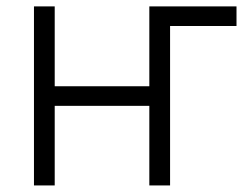

<svg xmlns="http://www.w3.org/2000/svg" viewBox="-20 -565 758 585"><path d="M146.7 -545.5V-302.2H435V-545.5H700.6V-485.8H498.2V0H435V-242.5H146.7V0H83.5V-545.5Z"/></svg>

Font: DeltaSans Light
Style: Regular
Weight: 300
Designer: Rasmus Andersson
Foundry: rsms
Version: Version 3.012